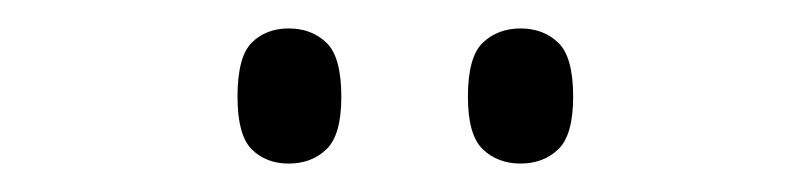

<svg xmlns="http://www.w3.org/2000/svg" viewBox="-20 -761 570 135"><path d="M346 -646Q330 -646 319.5 -656Q309 -666 309 -693Q309 -721 319.5 -731Q330 -741 346 -741Q362 -741 372.5 -731Q383 -721 383 -693Q383 -666 372.5 -656Q362 -646 346 -646ZM183 -646Q167 -646 157 -656Q147 -666 147 -693Q147 -721 157 -731Q167 -741 183 -741Q199 -741 209.5 -731Q220 -721 220 -693Q220 -666 209.5 -656Q199 -646 183 -646Z"/></svg>

Font: Noto Serif Lao SemiCondensed Light
Style: Regular
Weight: 300
Width: 4
Designer: Monotype Design Team
Foundry: Monotype Imaging Inc.
Version: Version 2.003; ttfautohint (v1.8.4.7-5d5b)